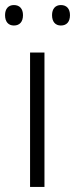

<svg xmlns="http://www.w3.org/2000/svg" viewBox="-31 -740 297 760"><path d="M-11 -680C-11 -654 2 -639 24 -639C47 -639 60 -654 60 -680C60 -705 47 -720 24 -720C2 -720 -11 -705 -11 -680ZM175 -680C175 -654 188 -639 210 -639C233 -639 246 -654 246 -680C246 -705 233 -720 210 -720C188 -720 175 -705 175 -680ZM145 0V-532H88V0Z"/></svg>

Font: Noto Sans Sinhala UI Light
Style: Regular
Weight: 300
Designer: Jelle Bosma - Monotype Design Team
Foundry: Monotype Imaging Inc.
Version: Version 2.006